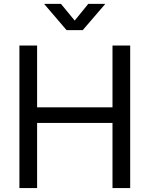

<svg xmlns="http://www.w3.org/2000/svg" viewBox="-20 -960 764 980"><path d="M79.1 0V-727.5H169.4V-412.1H554.2V-727.5H644.5V0H554.2V-332.5H169.4V0ZM291 -940.4 361.3 -855 430.7 -940.4H516.1V-938.5L402.3 -806.2H319.8L206.5 -938.5V-940.4Z"/></svg>

Font: Inter 24pt
Style: Regular
Weight: 400
Designer: Rasmus Andersson
Foundry: rsms
Version: Version 4.001;git-66647c0bb